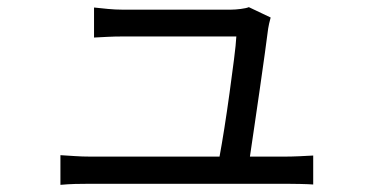

<svg xmlns="http://www.w3.org/2000/svg" viewBox="-20 -525 1040 537"><path d="M737 -476Q732 -458 730 -445Q727 -420 720.5 -374Q714 -328 706.5 -275Q699 -222 691.5 -172Q684 -122 679 -87H777Q794 -87 817 -88Q840 -89 856 -90V-9Q843 -10 819.5 -10.5Q796 -11 780 -11H232Q209 -11 190 -10.5Q171 -10 149 -8V-91Q167 -90 188.5 -88.5Q210 -87 232 -87H594Q600 -119 607.5 -166.5Q615 -214 622 -265Q629 -316 634.5 -359Q640 -402 641 -423H323Q301 -423 281.5 -422Q262 -421 243 -420V-504Q261 -502 282 -500Q303 -498 322 -498H626Q638 -498 653.5 -500Q669 -502 676 -505Z"/></svg>

Font: Source Han Sans SC
Style: Regular
Weight: 400
Designer: Ryoko NISHIZUKA 西塚涼子 (kana, bopomofo & ideographs); Paul D. Hunt (Latin, Greek & Cyrillic); Sandoll Communications 산돌커뮤니
Foundry: Adobe
Version: Version 2.002;hotconv 1.0.116;makeotfexe 2.5.65601; ttfautoh